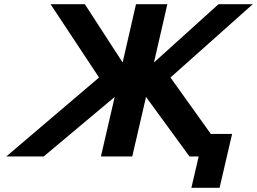

<svg xmlns="http://www.w3.org/2000/svg" viewBox="-20 -749 1230 919"><path d="M989 -108H1091L1031 150H896L931 0H887L679 -285L613 0H463L529 -285L189 0H10L454 -378L222 -729H386L567 -450L631 -729H781L717 -450L1026 -729H1190L796 -378Z"/></svg>

Font: Miedinger
Style: Bold-Italic
Weight: 700
Italic angle: -13°
Version: Version 001.000